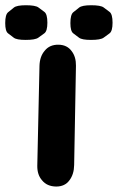

<svg xmlns="http://www.w3.org/2000/svg" viewBox="-71 -680 445 725"><path d="M97.7 -488.3Q79.1 -466.8 78.1 -431.6L69.8 -54.2Q69.3 -20 87.9 1Q106.4 23.9 141.1 24.4Q174.3 24.4 191.4 0.5Q208.5 -22 209 -57.1L215.8 -431.6Q216.3 -465.3 199.7 -486.8Q182.6 -510.7 149.9 -511.2Q116.2 -511.7 97.7 -488.3ZM273.4 -660.2Q238.8 -660.2 227.8 -651.4Q216.8 -642.6 205.8 -633.8Q194.8 -625 194.8 -592.8Q194.8 -562 205.8 -554Q216.8 -545.9 227.5 -537.6Q238.3 -529.3 272.5 -529.3Q308.6 -529.3 320.1 -537.6Q331.5 -545.9 342.8 -554.2Q354 -562.5 354 -594.2Q354 -626.5 342.8 -635Q331.5 -643.6 320.3 -651.9Q309.1 -660.2 273.4 -660.2ZM26.9 -660.2Q-7.8 -660.2 -18.6 -651.4Q-29.3 -642.6 -40.3 -633.8Q-51.3 -625 -51.3 -592.8Q-51.3 -562 -40.5 -554Q-29.8 -545.9 -19 -537.6Q-8.3 -529.3 25.9 -529.3Q62 -529.3 73.5 -537.6Q85 -545.9 96.4 -554.2Q107.9 -562.5 107.9 -594.2Q107.9 -626.5 96.7 -635Q85.4 -643.6 74 -651.9Q62.5 -660.2 26.9 -660.2Z"/></svg>

Font: Comic Relief
Style: Bold
Weight: 700
Designer: Jeff Davis
Foundry: Loudifier
Version: Version 1.200; ttfautohint (v1.8.4.7-5d5b)